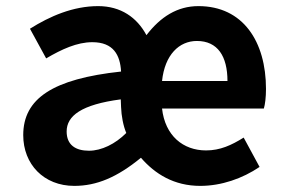

<svg xmlns="http://www.w3.org/2000/svg" viewBox="-20 -594 931 628"><path d="M223 14C296 14 363 -14 441 -78C487 -25 549 14 635 14C704 14 773 -10 829 -48L777 -144C737 -119 700 -102 654 -102C579 -102 520 -150 510 -239H843C847 -252 850 -276 850 -303C850 -458 775 -574 629 -574C560 -574 505 -539 459 -479C428 -537 375 -574 301 -574C219 -574 143 -541 78 -500L131 -403C182 -433 232 -456 282 -456C351 -456 373 -414 376 -360C153 -336 56 -272 56 -152C56 -57 123 14 223 14ZM271 -101C227 -101 198 -120 198 -164C198 -215 246 -252 375 -269L376 -244C377 -215 383 -183 393 -159C357 -123 312 -101 271 -101ZM510 -329C519 -415 566 -460 624 -460C692 -460 724 -410 724 -329Z"/></svg>

Font: Noto Sans HK
Style: Bold
Weight: 700
Designer: Ryoko NISHIZUKA 西塚涼子 (kana, bopomofo & ideographs); Paul D. Hunt (Latin, Greek & Cyrillic); Sandoll Communications 산돌커뮤니
Foundry: Adobe
Version: Version 2.002;hotconv 1.0.116;makeotfexe 2.5.65601